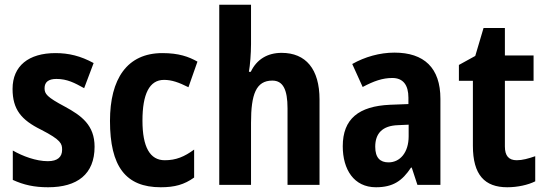

<svg xmlns="http://www.w3.org/2000/svg" viewBox="-20 -846 2302 810"><path d="M379 -227C379 -318 324 -358 254 -396C177 -437 168 -450 168 -474C168 -500 185 -513 218 -513C264 -513 295 -496 335 -474L375 -580C320 -610 270 -622 214 -622C101 -622 33 -568 33 -471C33 -384 70 -340 153 -299C239 -255 242 -239 242 -214C242 -184 223 -166 182 -166C132 -166 76 -187 34 -211V-87C80 -66 124 -56 183 -56C306 -56 379 -111 379 -227Z M658 -56C717 -56 757 -67 799 -97V-215C758 -185 723 -170 675 -170C613 -170 581 -225 581 -337C581 -449 610 -509 672 -509C705 -509 735 -498 775 -478L813 -586C776 -607 734 -622 665 -622C516 -622 444 -513 444 -336C444 -144 510 -56 658 -56Z M1039 -660V-826H905V-66H1039V-328C1039 -448 1060 -506 1129 -506C1174 -506 1193 -468 1193 -389V-66H1328V-426C1328 -555 1270 -623 1168 -623C1109 -623 1063 -596 1038 -543H1030C1035 -570 1039 -621 1039 -660Z M1644 -624C1582 -624 1519 -606 1466 -576L1510 -479C1557 -504 1594 -517 1635 -517C1681 -517 1703 -487 1703 -434V-407L1625 -404C1494 -398 1426 -345 1426 -229C1426 -131 1473 -56 1566 -56C1638 -56 1677 -83 1714 -139H1717L1741 -66H1838V-429C1838 -560 1769 -624 1644 -624ZM1660 -318 1704 -320V-271C1704 -203 1668 -161 1619 -161C1584 -161 1563 -180 1563 -227C1563 -282 1592 -316 1660 -318Z M2160 -170C2126 -170 2110 -189 2110 -228V-505H2231V-612H2110V-728H2020L1985 -610L1916 -572V-505H1975V-231C1975 -108 2025 -56 2120 -56C2164 -56 2208 -66 2238 -81V-187C2209 -177 2184 -170 2160 -170Z"/></svg>

Font: Noto Sans Malayalam UI Condensed
Style: Bold
Weight: 700
Width: 3
Designer: Jelle Bosma - Monotype Design Team
Foundry: Monotype Imaging Inc.
Version: Version 2.104